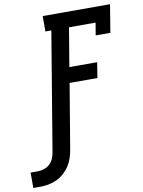

<svg xmlns="http://www.w3.org/2000/svg" viewBox="-206 -804 806 1081"><g transform="rotate(-10 197.5 -263.0)"><path d="M-65 209H-105V121H-64Q-47 121 -29 115.5Q-11 110 3.5 97Q18 84 25.5 67Q33 50 36 32L149 -647H115V-735H500L474 -576H390L402 -647H250L213 -426H372L358 -338H199L137 32Q133 56 125.5 79Q118 102 104.5 123Q91 144 71.5 161.5Q52 179 29.5 189.5Q7 200 -17 204.5Q-41 209 -65 209Z"/></g></svg>

Font: Iosevka Curly Slab Semibold
Style: Italic
Weight: 600
Italic angle: -9°
Monospace: yes
Designer: Belleve Invis
Foundry: Belleve Invis
Version: Version 22.1.2; ttfautohint (v1.8.4)